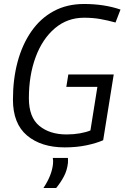

<svg xmlns="http://www.w3.org/2000/svg" viewBox="-20 -730 627 964"><path d="M305 10Q187 10 116 -49.5Q45 -109 45 -230Q45 -333 68.5 -420Q92 -507 137.5 -572.5Q183 -638 249.5 -674Q316 -710 402 -710Q503 -710 585 -682L560 -617Q520 -628 483 -634.5Q446 -641 402 -641Q318 -641 255.5 -588Q193 -535 159 -443.5Q125 -352 125 -237Q125 -141 177.5 -98Q230 -55 314 -55Q350 -55 381 -60.5Q412 -66 434 -75L469 -294H313L323 -356H551L498 -26Q464 -11 414.5 -0.5Q365 10 305 10ZM245 63H321Q322 75 321 89Q317 125 301 155.5Q285 186 262 214H198Q240 151 246 94Q248 77 245 63Z"/></svg>

Font: Georama
Style: Italic
Weight: 400
Italic angle: -9°
Designer: Jean-Baptiste Levee
Foundry: Production Type
Version: Version 1.000